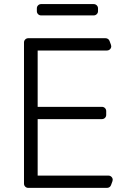

<svg xmlns="http://www.w3.org/2000/svg" viewBox="-20 -913 633 933"><path d="M96.6 -20.6V-706.7Q96.6 -715.2 102.6 -721.2Q108.7 -727.3 117.2 -727.3H492.9Q499.6 -727.3 505 -723.5Q510.3 -719.8 512.4 -713.8L519.2 -695.3Q520.6 -690.3 520.6 -688.2Q520.6 -679.7 514.6 -673.7Q508.5 -667.6 499.6 -667.6H163V-393.8H475.1Q484 -393.8 490.1 -387.8Q496.1 -381.7 496.1 -373.2V-354.8Q496.1 -346.2 490.1 -340.2Q484 -334.2 475.1 -334.2H163V-59.7H506.7Q515.6 -59.7 521.7 -53.6Q527.7 -47.6 527.7 -39.1Q527.7 -36.9 526.3 -32L519.5 -13.5Q517.4 -7.5 512.1 -3.7Q506.7 0 500 0H117.2Q108.7 0 102.6 -6Q96.6 -12.1 96.6 -20.6ZM159.1 -872.5Q159.1 -881 165.1 -887.1Q171.2 -893.1 179.7 -893.1H435.4Q443.9 -893.1 450.1 -887.1Q456.3 -881 456.3 -872.5V-858.7Q456.3 -850.1 450.1 -844.1Q443.9 -838.1 435.4 -838.1H179.7Q171.2 -838.1 165.1 -844.1Q159.1 -850.1 159.1 -858.7Z"/></svg>

Font: DeltaSans Light
Style: Regular
Weight: 300
Designer: Rasmus Andersson
Foundry: rsms
Version: Version 3.012